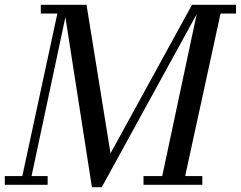

<svg xmlns="http://www.w3.org/2000/svg" viewBox="-45 -770 1004 800"><path d="M-25 -36.5V0H153.5V-36.5H86.5L227.5 -698.5L338 10H379L774.5 -711L631 -36.5H553V0H798V-36.5H726.5L874 -713.5H938.5V-750H755L415.5 -131L315.5 -750H125V-713.5H194L48 -36.5Z"/></svg>

Font: Bodoni* 06pt
Style: Italic
Weight: 400
Italic angle: -13°
Version: Version 2.3